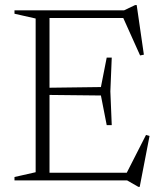

<svg xmlns="http://www.w3.org/2000/svg" viewBox="-20 -716 646 762"><path d="M423.5 -487.5 418 -353.5 423.5 -219.5H403.5L380.5 -337L150 -339.5V-367.5L380.5 -370.5L403.5 -487.5ZM551 -499 536 -496 465 -654 495.5 -644.5H133.5V-675H472.5L516.5 -696H522.5ZM476.5 -17.5 559.5 -180.5 573.5 -176.5 534.5 25.5H529L484.5 0H133.5V-30.5H503.5ZM37.5 0V-13.5L121.5 -32.5V-642.5L37.5 -661.5V-675H176.5V0Z"/></svg>

Font: Newsreader 24pt Light
Style: Regular
Weight: 300
Designer: Hugues Gentile
Foundry: Production Type
Version: Version 1.003